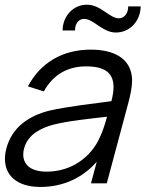

<svg xmlns="http://www.w3.org/2000/svg" viewBox="-45 -761 620 797"><path d="M266.7 -634.5C266.6 -635.6 266.6 -636.7 266.6 -637.8C266.6 -659.8 279.3 -682.5 304 -682.5C344 -682.5 379.9 -626 435.9 -626C495.9 -626 538.2 -675.5 539 -734.5H487C487.9 -708 472.2 -685 448.7 -685C409.2 -685 373.4 -741.5 316.4 -741.5C257.9 -741.5 215.6 -694 214.7 -634.5ZM501.9 -447C492.2 -517 430.4 -555 331.9 -555C212.9 -555 121.9 -499 71 -402.5L136.9 -381.5C176.7 -453.5 238.3 -485.5 312.3 -485.5C391.5 -485.5 426.2 -457.4 426.2 -399.5C426.2 -382.6 423.2 -363.1 417.5 -341C342.9 -331 238.8 -319.5 161.1 -302C74.8 -280.5 5.2 -233.5 -18.5 -145C-22.5 -130.1 -24.5 -115.6 -24.5 -101.7C-24.5 -35.6 21.9 15 123.1 15C215.1 15 296.3 -21 356.6 -89.5L332.7 0H398.2L488.1 -335.5C496.6 -367.5 503.3 -399.4 503.3 -427C503.3 -434 502.9 -440.7 501.9 -447ZM148.7 -48.5C77.3 -48.5 51.5 -81.8 51.5 -119.7C51.5 -128 52.8 -136.6 55 -145C70.7 -203.5 125.2 -229.5 174.8 -243C238.7 -259.5 326 -268 399.3 -276.5C392.7 -252 382.3 -217 369.2 -190.5C333.4 -109 251.7 -48.5 148.7 -48.5Z"/></svg>

Font: Manrope
Style: RegularItalic
Weight: 400
Italic angle: -15°
Designer: Mikhail Sharanda
Foundry: Mikhail Sharanda
Version: Version 4.502;hotconv 1.0.109;makeotfexe 2.5.65596